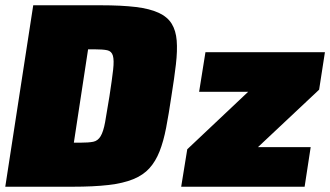

<svg xmlns="http://www.w3.org/2000/svg" viewBox="-22 -708 1252 728"><path d="M0 0ZM-2 0 104 -688H359Q439 -688 492.5 -681.5Q546 -675 579.5 -659.5Q613 -644 629 -618Q645 -592 648 -554Q651 -516 645 -464Q639 -412 628 -344Q618 -276 608 -224Q598 -172 583 -134Q568 -96 544.5 -70Q521 -44 483 -28.5Q445 -13 389 -6.5Q333 0 253 0ZM258 -167H282Q314 -167 331.5 -170.5Q349 -174 359.5 -191.5Q370 -209 376.5 -244.5Q383 -280 393 -343Q403 -408 407 -444Q411 -480 406 -497Q401 -514 384.5 -517.5Q368 -521 336 -521H312ZM665 0 688 -142 919 -360H733L757 -510H1210L1188 -368L956 -150H1156L1133 0Z"/></svg>

Font: Azeri Sans Black
Style: Italic
Weight: 900
Designer: Hector Gatti & Omnibus-Type (original fonts) / Cristiano Sobral (main changes and remastering)
Foundry: Omnibus-Type
Version: Version 0.07;August 21, 2020;FontCreator 13.0.0.2681 64-bit;